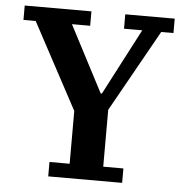

<svg xmlns="http://www.w3.org/2000/svg" viewBox="-51 -747 770 797"><g transform="rotate(5 334.0 -349.0)"><path d="M179 -60H263V-280L71 -638H20V-698H298V-638H222L366 -362H371L515 -638H439V-698H645V-638H594L403 -297V-60H487V0H179Z"/></g></svg>

Font: IBM Plex Serif SemiBold
Style: Regular
Weight: 600
Designer: Mike Abbink, Paul van der Laan, Pieter van Rosmalen
Foundry: Bold Monday
Version: Version 2.5